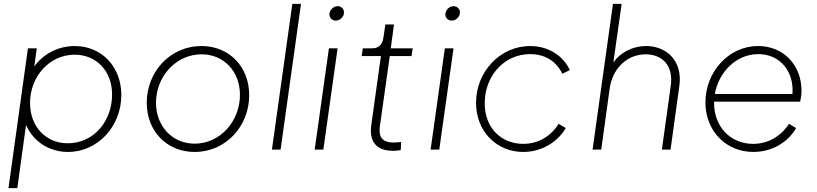

<svg xmlns="http://www.w3.org/2000/svg" viewBox="-20 -777 4244 997"><path d="M24 200H70L115 -128C154 -41 236 12 333 12C487 12 610 -120 610 -284C610 -429 509 -538 368 -538C283 -538 206 -498 158 -432L171 -526H125ZM136 -242C136 -378 235 -493 368 -493C479 -493 562 -410 562 -286C562 -148 467 -33 332 -33C218 -33 136 -120 136 -242Z M991 12C1152 12 1274 -121 1274 -283C1274 -430 1171 -538 1026 -538C865 -538 742 -406 742 -243C742 -96 846 12 991 12ZM790 -243C790 -379 893 -495 1027 -495C1143 -495 1226 -405 1226 -285C1226 -148 1124 -31 990 -31C875 -31 790 -122 790 -243Z M1392 0H1437L1543 -757H1498Z M1614 0H1659L1733 -526H1688ZM1691 -707C1688 -687 1703 -670 1723 -670C1744 -670 1763 -687 1766 -707C1769 -728 1754 -745 1733 -745C1713 -745 1694 -728 1691 -707Z M2020 6C2026 6 2047 6 2061 2L2063 -40C2053 -38 2035 -37 2022 -37C1948 -37 1948 -87 1953 -124L2004 -486H2117L2123 -526H2009L2026 -650H1981L1971 -582C1966 -545 1946 -526 1912 -526H1864L1858 -486H1958L1908 -128C1896 -40 1936 6 2020 6Z M2216 0H2261L2335 -526H2290ZM2293 -707C2290 -687 2305 -670 2325 -670C2346 -670 2365 -687 2368 -707C2371 -728 2356 -745 2335 -745C2315 -745 2296 -728 2293 -707Z M2697 12C2794 12 2877 -41 2918 -112L2881 -134C2839 -68 2774 -30 2697 -30C2586 -30 2497 -109 2497 -241C2497 -381 2596 -496 2733 -496C2809 -496 2868 -460 2900 -394L2939 -413C2907 -484 2831 -538 2733 -538C2578 -538 2452 -406 2452 -243C2452 -93 2560 12 2697 12Z M3057 0H3102L3146 -318C3159 -415 3231 -495 3333 -495C3418 -495 3478 -437 3463 -332L3417 0H3462L3508 -333C3525 -459 3443 -538 3335 -538C3266 -538 3202 -505 3165 -453L3208 -757H3163Z M3892 12C3985 12 4070 -35 4114 -112L4077 -134C4035 -69 3968 -30 3891 -30C3772 -30 3688 -120 3688 -242V-249H4135C4139 -266 4142 -287 4142 -306C4142 -439 4048 -538 3917 -538C3762 -538 3643 -402 3643 -245C3643 -99 3748 12 3892 12ZM3692 -289C3712 -403 3803 -496 3918 -496C4028 -496 4104 -409 4095 -289Z"/></svg>

Font: Mluvka ExtraLight
Style: Italic
Weight: 200
Italic angle: -8°
Designer: Modified by Jiří Krblich, Original typeface by Gumpita Rahayu
Foundry: Gumpita Rahayu & Jiří Krblich
Version: Version 2.000;Glyphs 3.1.1 (3134)